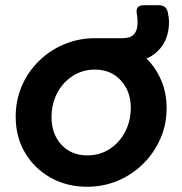

<svg xmlns="http://www.w3.org/2000/svg" viewBox="-20 -702 696 734"><path d="M313 12Q236 12 174 -22.5Q112 -57 76 -117.5Q40 -178 40 -256Q40 -319 63.5 -373.5Q87 -428 129 -469Q171 -510 226 -533Q281 -556 344 -556H450Q461 -556 474 -559.5Q487 -563 496.5 -576.5Q506 -590 506 -620Q506 -634 503 -649Q497 -682 529 -682H587Q615 -682 621 -657Q623 -648 624.5 -638Q626 -628 626 -618Q626 -568 603.5 -532Q581 -496 540 -478Q576 -443 596.5 -394.5Q617 -346 617 -288Q617 -226 593 -171.5Q569 -117 527 -75.5Q485 -34 430 -11Q375 12 313 12ZM314 -108Q362 -108 399.5 -132.5Q437 -157 458.5 -198.5Q480 -240 480 -290Q480 -353 442 -394.5Q404 -436 343 -436Q295 -436 257 -411Q219 -386 198 -345Q177 -304 177 -254Q177 -190 214.5 -149Q252 -108 314 -108Z"/></svg>

Font: Pitagon Sans Text Bold
Style: Italic
Weight: 700
Italic angle: -8°
Designer: Travis Tran
Foundry: Pitagon
Version: Version 1.001; ttfautohint (v1.8.4.7-5d5b);gftools[0.9.26]